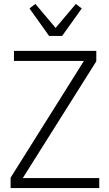

<svg xmlns="http://www.w3.org/2000/svg" viewBox="-20 -957 555 977"><path d="M485 -51V0H34V-53L407 -647H51V-698H470V-645L96 -51ZM296 -774H230L130 -914L160 -937L263 -815L366 -937L396 -914Z"/></svg>

Font: IBM Plex Sans Condensed Light
Style: Regular
Weight: 300
Width: 3
Designer: Mike Abbink, Paul van der Laan, Pieter van Rosmalen
Foundry: Bold Monday
Version: Version 3.201